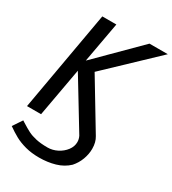

<svg xmlns="http://www.w3.org/2000/svg" viewBox="-227 -844 1083 1207"><g transform="rotate(30 314.0 -241.0)"><path d="M152.5 -725H254.5L201.5 -432.5L495 -725H628L285 -399L493.5 -53Q514 -20 514 28Q514 66.5 499.5 105.5Q485 144.5 457.5 175.5Q419.5 211.5 366 227Q312.5 242.5 251 242.5Q196 242.5 151.2 230.5Q106.5 218.5 73.2 200.2Q40 182 4 156.5L49 89.5L61.5 97.5Q98 120.5 122.5 133Q147 145.5 181.8 153.2Q216.5 161 266 161Q302 161 335.8 143.8Q369.5 126.5 390.8 98.2Q412 70 412 38Q412 16.5 402 -3.5L190 -352.5L126.5 0H24.5Z"/></g></svg>

Font: JuliaMono SemiBold
Style: Italic
Weight: 600
Italic angle: -9°
Monospace: yes
Designer: cormullion
Foundry: corm
Version: Version 0.056; ttfautohint (v1.8.4)